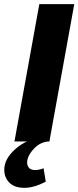

<svg xmlns="http://www.w3.org/2000/svg" viewBox="-44 -680 376 923"><path d="M193.5 0H25.5L145 -660H313ZM73.5 223Q25.5 223 1 198Q-23.5 173 -23.5 136Q-23.5 84 29.5 36.8Q82.5 -10.5 176 -29.5L195 0Q152 0 119.2 34.8Q86.5 69.5 86.5 101.5Q86.5 116.5 95.5 127Q104.5 137.5 125.5 137.5Q143 137.5 165.5 129L176 193.5Q119 223 73.5 223Z"/></svg>

Font: Lucymar Sans ExtraBold
Style: Italic
Weight: 800
Italic angle: -10°
Foundry: The League of Moveable Type (original font) / Main changes by Cristiano Sobral with portions from Mirco Monsees
Version: Version 2.00;August 30, 2020;FontCreator 13.0.0.2681 64-bit